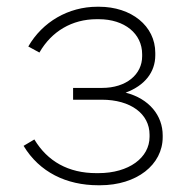

<svg xmlns="http://www.w3.org/2000/svg" viewBox="-20 -545 545 570"><path d="M272 5H277C386 5 463 -56 463 -138V-143C463 -202 423 -252 353 -270C410 -291 441 -331 441 -381V-388C441 -468 370 -525 274 -525H269C183 -525 106 -480 64 -407L97 -389C133 -452 194 -488 267 -488H273C350 -488 402 -445 402 -384V-378C402 -324 355 -284 283 -284H197V-249H282C368 -249 424 -207 424 -145V-139C424 -77 363 -31 272 -31H266C183 -31 121 -66 82 -131L50 -112C97 -34 177 5 272 5Z"/></svg>

Font: Fixel Display ExtraLight
Style: Regular
Weight: 200
Designer: AlfaBravo + MacPaw
Foundry: Kyrylo Tkachov, Marchela Mozhyna, Serhii Makarenko, Maria Weinstein, Zakhar Kryvoshyya
Version: Version 1.211